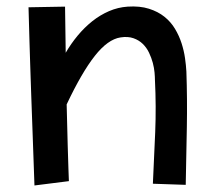

<svg xmlns="http://www.w3.org/2000/svg" viewBox="-20 -529 658 585"><path d="M85 36.1Q82 -47.9 79.6 -116Q77.1 -184.1 75.2 -237.8Q73.2 -291.5 72 -332.5Q70.8 -373.5 69.8 -403.3Q67.9 -473.1 66.9 -506.8L178.2 -508.8L180.2 -368.2Q196.3 -396 216.8 -420.7Q237.3 -445.3 261.2 -464.4Q285.2 -483.4 312.3 -495.1Q339.4 -506.8 369.1 -508.8Q406.2 -511.2 433.8 -502.4Q461.4 -493.7 481 -478Q500.5 -462.4 513.2 -441.2Q525.9 -419.9 533.2 -397.2Q540.5 -374.5 543.7 -352.1Q546.9 -329.6 547.9 -311Q550.8 -227.1 549.3 -142.1Q547.9 -57.1 545.9 34.2L445.8 30.8Q449.7 -47.9 452.9 -126.5Q456.1 -205.1 452.1 -285.2Q452.1 -293.9 450.9 -307.9Q449.7 -321.8 445.6 -337.4Q441.4 -353 434.1 -368.4Q426.8 -383.8 415 -395.3Q403.3 -406.7 386.5 -412.6Q369.6 -418.5 347.2 -415Q308.6 -409.2 268.8 -358.6Q229 -308.1 183.1 -210.9Q185.1 -132.3 186.3 -85.7Q187.5 -39.1 188.5 -15.1Q189.5 13.2 189.9 22.9Z"/></svg>

Font: McLaren
Style: Regular
Weight: 400
Designer: Astigmatic (AOETI)
Foundry: Astigmatic (AOETI)
Version: Version 1.000